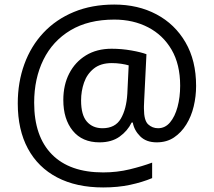

<svg xmlns="http://www.w3.org/2000/svg" viewBox="-20 -734 939 843"><path d="M841 -357Q841 -311 830.5 -267Q820 -223 798 -187.5Q776 -152 744 -130.5Q712 -109 668 -109Q622 -109 595.5 -135.5Q569 -162 563 -196H558Q540 -159 505 -134Q470 -109 417 -109Q341 -109 299.5 -160Q258 -211 258 -295Q258 -361 284 -411.5Q310 -462 357.5 -491Q405 -520 470 -520Q514 -520 556.5 -512.5Q599 -505 623 -496L613 -293Q612 -275 612 -267.5Q612 -260 612 -257Q612 -205 630.5 -188Q649 -171 674 -171Q705 -171 726.5 -196.5Q748 -222 759.5 -264.5Q771 -307 771 -358Q771 -451 733.5 -515.5Q696 -580 630.5 -614Q565 -648 482 -648Q368 -648 289.5 -601Q211 -554 170.5 -471.5Q130 -389 130 -283Q130 -135 208 -56Q286 23 433 23Q494 23 549.5 9.5Q605 -4 648 -20V48Q605 66 551.5 77.5Q498 89 433 89Q315 89 231 45Q147 1 102.5 -81.5Q58 -164 58 -280Q58 -373 87 -452.5Q116 -532 171 -590.5Q226 -649 304.5 -681.5Q383 -714 482 -714Q586 -714 667 -671Q748 -628 794.5 -548Q841 -468 841 -357ZM336 -293Q336 -229 361.5 -200Q387 -171 430 -171Q486 -171 510.5 -213Q535 -255 539 -322L545 -447Q532 -451 512 -454Q492 -457 471 -457Q422 -457 392 -433Q362 -409 349 -371.5Q336 -334 336 -293Z"/></svg>

Font: Noto Sans Ethiopic
Style: Regular
Weight: 400
Designer: Monotype Design Team
Foundry: Monotype Imaging Inc.
Version: Version 2.102; ttfautohint (v1.8.4.7-5d5b)